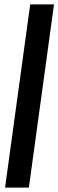

<svg xmlns="http://www.w3.org/2000/svg" viewBox="-20 -851 265 871"><path d="M3 0 117 -831H225L111 0Z"/></svg>

Font: Merriweather 144pt Medium
Style: Italic
Weight: 500
Italic angle: -7.8°
Version: Version 2.101